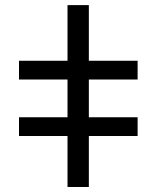

<svg xmlns="http://www.w3.org/2000/svg" viewBox="-20 -745 624 765"><path d="M55.7 -502.9V-428.2H249V-277.8H55.7V-203.1H249V0H334V-203.1H528.3V-277.8H334V-428.2H528.3V-502.9H334V-724.6H249V-502.9Z"/></svg>

Font: Arimo
Style: Regular
Weight: 400
Designer: Steve Matteson
Foundry: Monotype Imaging Inc.
Version: Version 1.32